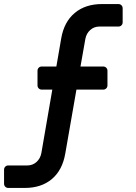

<svg xmlns="http://www.w3.org/2000/svg" viewBox="-90 -735 670 947"><path d="M-70 171V102Q-70 93 -64 87Q-58 81 -49 81H45Q71 81 90 64Q109 47 114 20L168 -293H116Q107 -293 101 -299Q95 -305 95 -314V-386Q95 -395 101 -401Q107 -407 116 -407H188L212 -546Q226 -627 278.5 -671Q331 -715 413 -715H494Q503 -715 509 -709Q515 -703 515 -694V-625Q515 -616 509 -610Q503 -604 494 -604H400Q374 -604 355 -587Q336 -570 331 -543L307 -407H419Q428 -407 434 -401Q440 -395 440 -386V-314Q440 -305 434 -299Q428 -293 419 -293H287L232 22Q218 104 166 148Q114 192 32 192H-49Q-58 192 -64 186Q-70 180 -70 171Z"/></svg>

Font: Miriam Libre
Style: Bold
Weight: 700
Designer: Michal Sahar
Foundry: Hagilda
Version: Version 1.001